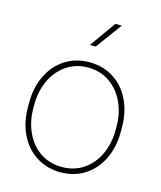

<svg xmlns="http://www.w3.org/2000/svg" viewBox="-113 -832 776 924"><g transform="rotate(15 275.0 -370.0)"><path d="M43.9 0ZM274.9 -538.1Q343.3 -538.1 395.8 -504.6Q448.2 -471.2 477.3 -411.1Q506.3 -351.1 506.3 -274.4V-253.9Q506.3 -177.2 477.3 -117.2Q448.2 -57.1 396 -23.7Q343.8 9.8 275.9 9.8Q208 9.8 155.3 -23.7Q102.5 -57.1 73.2 -117.2Q43.9 -177.2 43.9 -253.9V-274.4Q43.9 -351.1 73.2 -411.1Q102.5 -471.2 155 -504.6Q207.5 -538.1 274.9 -538.1ZM275.9 -16.6Q337.9 -16.6 384.3 -48.8Q430.7 -81.1 455.3 -135.5Q480 -189.9 480 -253.9V-274.4Q480 -337.4 455.3 -391.6Q430.7 -445.8 384 -478.8Q337.4 -511.7 274.9 -511.7Q212.9 -511.7 166.3 -478.8Q119.6 -445.8 95 -391.6Q70.3 -337.4 70.3 -274.4V-253.9Q70.3 -189.9 95 -135.5Q119.6 -81.1 166.3 -48.8Q212.9 -16.6 275.9 -16.6ZM378.9 -748.5 283.7 -618.7H254.4L346.7 -748.5Z"/></g></svg>

Font: Heebo Thin
Style: Regular
Weight: 250
Designer: Oded Ezer
Foundry: Meir Sadan
Version: Version 2.001; ttfautohint (v1.5.14-ce02) -l 8 -r 50 -G 200 